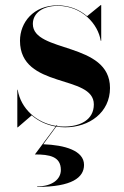

<svg xmlns="http://www.w3.org/2000/svg" viewBox="-20 -490 488 754"><path d="M50 10 104.5 -37C130 -15 162 0.5 198.5 7L117 116.5C174.5 116.5 219 124.5 219 177.5C219 214 185 242 126 242V244C262 244 310 207.5 310 157.5C310 101.5 234.5 79.5 150 76.5L201 7C212.5 9 224 10 236 10C330.5 10 412 -48 412 -144.5C412 -327.5 109 -281 109 -396C109 -439.5 149 -467 207 -467C302 -467 365.5 -395 375.5 -330H377.5V-470H375.5L322 -426.5C293 -451.5 253.5 -469 206 -469C111 -469 58.5 -401.5 58.5 -330C58.5 -139 348.5 -199.5 348.5 -80C348.5 -19 294.5 7 232 7C222 7 212 6.5 203 5L205.5 1.5H202.5L200 4.5C123.5 -7.5 61.5 -63.5 49.5 -137.5H48V10Z"/></svg>

Font: Bodoni* 96pt Medium
Style: Regular
Weight: 500
Version: Version 2.3